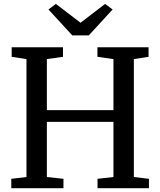

<svg xmlns="http://www.w3.org/2000/svg" viewBox="-20 -992 844 1012"><path d="M119.5 -59V-680.5L41.5 -692.5V-743H312V-692.5L227 -680.5V-411.5H578V-680.5L493.5 -692.5V-743H763V-692.5L685.5 -680.5V-59L765 -49.5V0H494V-49.5L578 -59V-349.5H227V-59L314.5 -49.5V0H39.5V-49.5ZM361 -805.5 235.5 -942 274.5 -971.5 404.5 -872 534 -971.5 573.5 -942 448 -805.5Z"/></svg>

Font: Merriweather Light 18pt
Style: Regular
Weight: 400
Version: Version 2.100